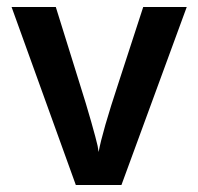

<svg xmlns="http://www.w3.org/2000/svg" viewBox="-20 -527 564 547"><path d="M196 0 13 -507H139L206 -292Q226 -229 240 -179.5Q254 -130 258 -112L261 -94Q271 -150 318 -292L388 -507H512L326 0Z"/></svg>

Font: Hind Semibold
Style: Regular
Weight: 600
Designer: Manushi Parikh, Satya Rajpurohit
Foundry: Indian Type Foundry
Version: Version 1.201;PS 1.0;hotconv 1.0.78;makeotf.lib2.5.61930; tt